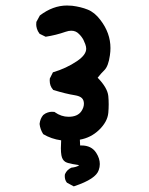

<svg xmlns="http://www.w3.org/2000/svg" viewBox="-20 -539 540 696"><path d="M214.8 99.6Q214.8 93.8 215.8 91.8Q222.7 76.2 238.8 68.8Q257.3 66.9 267.1 60.1Q263.2 58.6 256.6 57.9Q250 57.1 243.2 55.7Q223.6 52.2 216.3 47.4Q205.6 40.5 202.6 23.9Q200.7 13.2 200.7 -2Q200.7 -17.1 201.7 -30.3Q166 -35.2 136.7 -52.7Q125.5 -70.3 123.5 -89.8Q125.5 -108.9 136.7 -122.1Q145 -128.9 153.3 -131.3Q161.6 -133.8 167.2 -133.8Q172.9 -133.8 177.7 -133.3L178.7 -132.3Q202.1 -115.7 228.5 -115.7Q261.2 -115.7 274.9 -135.7Q284.2 -149.4 284.2 -163.1Q284.2 -176.3 276.6 -183.6Q269 -190.9 251 -193.8Q219.7 -198.7 172.9 -212.9L171.9 -214.4Q160.2 -227.5 160.2 -247.1Q160.2 -250 160.6 -254.4L171.9 -276.9Q220.2 -291 259.8 -317.9Q292.5 -340.3 292.5 -362.3Q292.5 -369.6 289.1 -378.9Q285.6 -388.2 282.7 -394Q276.4 -406.2 266.1 -416Q254.9 -427.7 238.3 -427.7Q229 -427.7 217.8 -423.8Q183.1 -411.6 145.5 -405.8L123.5 -416.5Q116.2 -426.3 113.8 -435.1Q111.3 -443.8 111.3 -449.5Q111.3 -455.1 111.8 -459.5L124.5 -482.9Q171.9 -519 222.7 -519Q232.4 -519 241.7 -518.1Q272.9 -514.2 297.4 -504.4Q322.8 -494.6 343.8 -466.8Q380.4 -419.4 380.4 -364.7Q380.4 -351.6 378.4 -338.4Q373 -299.3 358.4 -284.7Q346.2 -272.9 334 -257.3Q369.6 -220.7 372.6 -190.9Q374 -176.3 374 -160.9Q374 -145.5 372.6 -129.9Q369.6 -97.2 338.4 -67.4Q309.1 -39.6 269.5 -32.7L270.5 -11.7Q272.9 -11.7 275.4 -11.7Q312 -11.7 329.1 15.6Q341.8 35.6 341.8 55.7Q341.8 66.9 337.9 77.6Q327.6 109.9 250 135.7L247.6 136.7L223.1 123.5L222.2 122.6Q214.8 113.3 214.8 99.6Z"/></svg>

Font: Bakudai
Style: Medium
Weight: 500
Version: Version 1.48